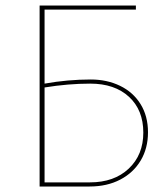

<svg xmlns="http://www.w3.org/2000/svg" viewBox="-20 -678 610 698"><path d="M518 -197Q518 -139 491.5 -94.5Q465 -50 417 -25Q369 0 306 0H124V-658H474V-643H142V-374Q226 -389 310 -389Q369 -389 416.5 -366Q464 -343 491 -299.5Q518 -256 518 -197ZM501 -196Q501 -278 449 -326Q397 -374 308 -374Q228 -374 142 -360V-15H307Q395 -15 448 -65Q501 -115 501 -196Z"/></svg>

Font: Ysabeau SC Thin
Style: Regular
Weight: 200
Designer: Christian Thalmann (Catharsis Fonts)
Version: Version 0.003